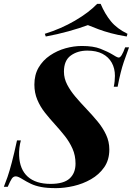

<svg xmlns="http://www.w3.org/2000/svg" viewBox="-48 -960 688 994"><path d="M620 -715Q610 -689 593 -639.5Q576 -590 561 -511H541Q544 -525 545.5 -540Q547 -555 547 -567Q547 -606 530.5 -635.5Q514 -665 482.5 -681.5Q451 -698 404 -698Q354 -698 318.5 -672.5Q283 -647 283 -589Q283 -554 300 -521.5Q317 -489 343.5 -458Q370 -427 400 -395.5Q430 -364 457 -331.5Q484 -299 501 -263Q518 -227 518 -186Q518 -132 491.5 -94Q465 -56 423 -32Q381 -8 333 3Q285 14 242 14Q195 14 164.5 8Q134 2 112 -8.5Q90 -19 69 -32Q58 -39 49 -43Q40 -47 34 -47Q21 -47 13 -35Q5 -23 -8 7H-28Q-19 -15 -9 -44Q1 -73 13 -118.5Q25 -164 40 -233H60Q55 -216 52.5 -194.5Q50 -173 51 -154Q54 -83 95.5 -45.5Q137 -8 214 -8Q282 -8 312.5 -36Q343 -64 343 -113Q343 -155 327.5 -190Q312 -225 287.5 -256Q263 -287 236 -316.5Q209 -346 184.5 -377Q160 -408 145 -444Q130 -480 130 -522Q130 -573 152 -610.5Q174 -648 211 -673Q248 -698 291 -710Q334 -722 376 -722Q435 -722 472 -707.5Q509 -693 534 -678Q543 -672 552.5 -667Q562 -662 567 -662Q581 -662 600 -715ZM407 -830Q364 -814 306.5 -798Q249 -782 189 -771L184 -785Q268 -811 340 -853Q412 -895 455 -940H473Q495 -888 526 -850Q557 -812 612 -785L608 -771Q560 -779 525 -788.5Q490 -798 462 -808.5Q434 -819 407 -830Z"/></svg>

Font: Playfair Display
Style: Bold Italic
Weight: 700
Italic angle: -14°
Designer: Claus Eggers Sørensen
Foundry: Claus Eggers Sørensen
Version: Version 1.203